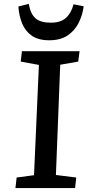

<svg xmlns="http://www.w3.org/2000/svg" viewBox="-20 -962 452 982"><path d="M179 -630 86 -647 92 -700H387L380 -647L288 -631L266 -67L370 -54L364 0H59L65 -54L154 -66ZM127 -942Q136 -891 161.5 -868.5Q187 -846 240 -846Q291 -846 318 -871Q345 -896 356 -940L408 -930Q402 -884 382 -844.5Q362 -805 325.5 -780.5Q289 -756 232 -756Q176 -756 142.5 -779.5Q109 -803 93 -842.5Q77 -882 74 -929Z"/></svg>

Font: Literata 7pt Medium
Style: Italic
Weight: 500
Italic angle: -2°
Designer: Latin by Veronika Burian and Jose Scaglione. Greek by Irene Vlachou. Cyrillic by Vera Evstafieva
Foundry: TypeTogether
Version: Version 3.002